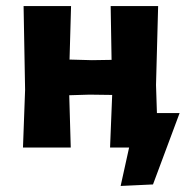

<svg xmlns="http://www.w3.org/2000/svg" viewBox="-20 -488 620 635"><path d="M56 0 63 -191 58 -468H215L210 -291L284 -289L349 -290L346 -468H503L496 -207L499 -114H574L486 122L379 127L407 0H344L351 -174L276 -175L209 -173L214 0Z"/></svg>

Font: Alegreya Sans ExtraBold
Style: Regular
Weight: 800
Designer: Juan Pablo del Peral
Foundry: Huerta Tipografica
Version: Version 2.007